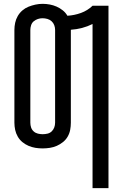

<svg xmlns="http://www.w3.org/2000/svg" viewBox="-20 -765 640 1000"><path d="M462 215V-640Q436 -627 407.5 -619.5Q379 -612 349 -610Q349 -610 349 -609.5Q349 -609 349 -609V-126Q349 -107 345.5 -88.5Q342 -70 332.5 -53.5Q323 -37 308 -25Q293 -13 276 -5.5Q259 2 240 5Q221 8 202 8Q183 8 164.5 5Q146 2 128.5 -5.5Q111 -13 96.5 -25Q82 -37 72.5 -53.5Q63 -70 59 -88.5Q55 -107 55 -126V-609Q55 -628 59 -646.5Q63 -665 72.5 -681.5Q82 -698 96.5 -710.5Q111 -723 128.5 -730Q146 -737 164.5 -741Q183 -745 202 -745Q221 -745 239.5 -741.5Q258 -738 275 -730.5Q292 -723 307 -711Q322 -699 331 -683Q367 -685 401.5 -697.5Q436 -710 462 -735H545V215ZM202 -66Q215 -66 227.5 -69Q240 -72 249 -80.5Q258 -89 262.5 -101Q267 -113 267 -126V-609Q267 -622 262.5 -634Q258 -646 248.5 -654.5Q239 -663 226.5 -666.5Q214 -670 201 -670Q189 -670 177 -666Q165 -662 155.5 -654Q146 -646 142 -633.5Q138 -621 138 -609V-126Q138 -113 142 -101Q146 -89 155.5 -80.5Q165 -72 177.5 -69Q190 -66 202 -66Z"/></svg>

Font: Iosevka Custom Extended
Style: Regular
Weight: 400
Width: 7
Monospace: yes
Designer: Belleve Invis
Foundry: Belleve Invis
Version: Version 11.2.4; ttfautohint (v1.8.4)